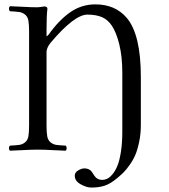

<svg xmlns="http://www.w3.org/2000/svg" viewBox="-20 -678 765 870"><path d="M181.2 -648.9Q187.5 -648.9 191.4 -645.8Q195.3 -642.6 194.8 -637.2Q190.9 -609.9 190.9 -544.9V-513.7Q192.4 -513.7 194.6 -515.6Q196.8 -517.6 198.2 -519.5L200.2 -521Q246.6 -586.4 297.9 -622.3Q349.1 -658.2 412.1 -658.2Q502 -658.2 554.2 -597.2Q618.2 -522 618.2 -329.1V-112.8Q618.2 -71.8 610.8 -36.1Q603.5 -0.5 593.5 23.2Q583.5 46.9 567.6 69.1Q551.8 91.3 539.8 103.3Q527.8 115.2 511.2 128.9Q481.9 153.8 455.8 162.8Q429.7 171.9 394 171.9Q372.1 171.9 345.5 157Q318.8 142.1 318.8 118.2Q318.8 103.5 334.2 94.2Q349.6 85 362.8 85Q373.5 85 381.6 88.9Q389.6 92.8 393.1 96.7Q396.5 100.6 401.6 108.9Q406.7 117.2 408.2 119.1Q420.9 137.2 442.9 137.2Q454.1 137.2 465.3 132.1Q476.6 127 489.3 112.1Q502 97.2 511.7 74Q521.5 50.8 527.8 10.5Q534.2 -29.8 534.2 -81.1V-349.1Q534.2 -420.9 520.5 -477.1Q506.8 -532.7 485.8 -563Q466.8 -590.3 440.4 -601.1Q413.6 -611.8 376 -611.8Q316.9 -611.8 209 -483.9Q194.3 -466.3 190.9 -446.3V-108.9Q190.9 -77.1 194.1 -60.1Q197.3 -43 208.7 -33.4Q220.2 -23.9 234.1 -21.7Q248 -19.5 277.8 -18.1Q282.2 -13.7 282.2 -6.6Q282.2 0.5 277.8 4.9Q256.3 4.4 217.5 2.2Q178.7 0 151.9 0Q124 0 84.7 2.2Q45.4 4.4 24.9 4.9Q20.5 0.5 20.5 -6.6Q20.5 -13.7 24.9 -18.1Q54.7 -19.5 68.6 -21.7Q82.5 -23.9 94 -33.4Q105.5 -43 108.6 -60.1Q111.8 -77.1 111.8 -108.9V-536.1Q111.8 -567.9 108.6 -585Q105.5 -602.1 94 -611.6Q82.5 -621.1 68.6 -623.3Q54.7 -625.5 24.9 -627Q20.5 -631.3 20.5 -638.4Q20.5 -645.5 24.9 -649.9Q46.9 -649.4 84 -647.2Q121.1 -645 147.9 -645Q153.8 -645 159.9 -645.8Q166 -646.5 171.9 -647.5Z"/></svg>

Font: Linux Libertine Display G
Style: Regular
Weight: 400
Designer: Philipp H. Poll
Foundry: Philipp H. Poll
Version: Version 5.0.9